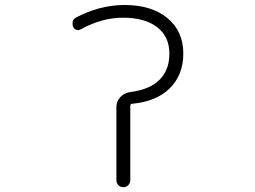

<svg xmlns="http://www.w3.org/2000/svg" viewBox="-20 -784 1040 782"><path d="M517.6 -361.3Q510.7 -360.4 510.7 -353.5V-49.8Q510.7 -38.1 502.4 -29.8Q494.1 -21.5 482.4 -21.5Q470.7 -21.5 462.4 -29.8Q454.1 -38.1 454.1 -49.8V-348.6Q454.1 -372.1 470.7 -389.2Q487.3 -406.2 511.7 -409.2Q578.1 -418 616.2 -447.3Q669.9 -488.3 669.9 -565.4Q669.9 -634.8 620.1 -673.3Q570.3 -711.9 480.5 -711.9Q395.5 -711.9 309.6 -665Q300.8 -659.2 291 -662.6Q281.2 -666 277.3 -675.8Q275.4 -681.6 275.4 -687.5Q275.4 -692.4 276.4 -697.3Q280.3 -708 290 -712.9Q384.8 -762.7 484.4 -763.7Q485.4 -763.7 486.3 -763.7Q596.7 -763.7 661.1 -710.9Q726.6 -657.2 726.6 -566.4Q726.6 -476.6 668.9 -421.9Q614.3 -370.1 517.6 -361.3Z"/></svg>

Font: Rounded Mgen+ 2m light
Style: Regular
Weight: 200
Designer: [Source Han Sans]
Ryoko NISHIZUKA  (kana & ideographs); Paul D. Hunt (Latin, Greek & Cyrillic); Wenlong ZHANG  (bopomofo
Version: Version 1.059.20150602